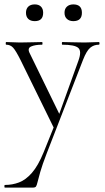

<svg xmlns="http://www.w3.org/2000/svg" viewBox="-20 -577 477 872"><path d="M178 115 228 -9 229 13 74 -303Q52 -347 39.5 -360.5Q27 -374 8 -374Q6 -374 6 -380Q6 -386 8 -386Q23 -386 39 -385Q55 -384 70 -384Q102 -384 126.5 -385Q151 -386 171 -386Q173 -386 173 -380Q173 -374 171 -374Q140 -374 121.5 -366Q103 -358 115 -335L255 -48L233 -15L336 -301Q352 -345 335.5 -359.5Q319 -374 263 -374Q261 -374 261 -380Q261 -386 263 -386Q287 -386 308.5 -385Q330 -384 364 -384Q385 -384 398 -385Q411 -386 429 -386Q432 -386 432 -380Q432 -374 429 -374Q406 -374 389.5 -360Q373 -346 357 -305L192 120Q172 172 163 203.5Q154 235 150.5 250Q147 265 143.5 270Q140 275 129 275H2Q0 275 0 269Q0 263 2 263Q36 263 66.5 251.5Q97 240 125 208Q153 176 178 115ZM138 -481Q119 -481 108.5 -491Q98 -501 98 -519Q98 -537 108.5 -547Q119 -557 138 -557Q156 -557 166 -547Q176 -537 176 -519Q176 -481 138 -481ZM313 -481Q295 -481 284 -491Q273 -501 273 -519Q273 -537 284 -547Q295 -557 313 -557Q352 -557 352 -519Q352 -481 313 -481Z"/></svg>

Font: Cormorant Infant Light
Style: Regular
Weight: 300
Designer: Christian Thalmann (Catharsis Fonts)
Foundry: Catharsis Fonts
Version: Version 4.001